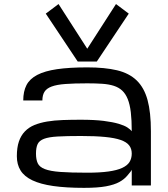

<svg xmlns="http://www.w3.org/2000/svg" viewBox="-20 -908 821 940"><path d="M407.2 -669.4 266.6 -888.2 204.1 -841.3 360.4 -606.9H454.1L610.4 -841.3L547.9 -888.2ZM625 -77.1Q623.5 -71.3 603 -47.9Q588.4 -30.3 564 -16.8Q539.6 -3.4 498.8 4.2Q458 11.7 391.6 11.7Q303.2 11.7 240.7 2.7Q178.2 -6.3 138.7 -25.1Q99.1 -43.9 80.8 -73.2Q62.5 -102.5 62.5 -143.1Q62.5 -185.5 72.5 -215.1Q82.5 -244.6 101.8 -264.6Q121.1 -284.7 148.4 -295.9Q175.8 -307.1 210.7 -313Q245.6 -318.8 287.1 -320.3Q328.6 -321.8 375.5 -321.8Q442.4 -321.8 487.3 -316.2Q532.2 -310.5 560.8 -302Q589.4 -293.5 604 -283.7Q618.7 -273.9 625 -265.6Q625 -320.3 620.4 -358.9Q615.7 -397.5 605.2 -423.3Q594.7 -449.2 578.1 -464.6Q561.5 -480 537.4 -487.8Q513.2 -495.6 481 -497.8Q448.7 -500 407.2 -500Q342.8 -500 300.3 -496.8Q257.8 -493.7 232.9 -484.4Q208 -475.1 197.8 -458.7Q187.5 -442.4 187.5 -416H93.8Q93.8 -460.4 109.6 -491.2Q125.5 -522 162.4 -541.3Q199.2 -560.5 259.3 -569.3Q319.3 -578.1 407.2 -578.1Q493.2 -578.1 552.7 -564Q612.3 -549.8 649.2 -514.2Q686 -478.5 702.4 -418.2Q718.8 -357.9 718.8 -265.6V0H625ZM407.2 -62.5Q469.2 -62.5 511 -68.4Q552.7 -74.2 578.1 -85.9Q603.5 -97.7 614.3 -115.2Q625 -132.8 625 -156.2Q625 -179.7 612.5 -196Q600.1 -212.4 571 -222.7Q542 -232.9 494.1 -237.5Q446.3 -242.2 376 -242.2Q305.7 -242.2 262.5 -239.7Q219.2 -237.3 195.8 -228.5Q172.4 -219.7 164.3 -202.6Q156.2 -185.5 156.2 -156.2Q156.2 -127 164.8 -108.6Q173.3 -90.3 199.7 -80.1Q226.1 -69.8 275.6 -66.2Q325.2 -62.5 407.2 -62.5Z"/></svg>

Font: Michroma
Style: Regular
Weight: 400
Version: Version 1.000